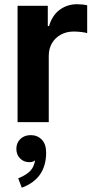

<svg xmlns="http://www.w3.org/2000/svg" viewBox="-20 -573 447 901"><path d="M62.4 0V-545.9H204.3V-450.8H210.2Q225 -501.3 260.4 -527.2Q295.8 -553.2 341.7 -553.2Q353.1 -553.2 366.1 -551.9Q379.2 -550.6 389.1 -548.3V-417.5Q379.4 -420.8 360.7 -422.9Q342.1 -425 325.8 -425Q292.3 -425 265.6 -410.5Q239 -396 223.9 -370.3Q208.8 -344.6 208.8 -310.7V0ZM82.3 307.9 65.4 263.9Q111 245.7 128.8 220.6Q146.5 195.4 146.5 155.9Q146.5 149.7 146.5 144Q146.5 138.3 146.5 132.6H160.9Q160.9 155.2 151.1 171.6Q141.3 188.1 118.1 188.1Q91.7 188.1 74.2 170.5Q56.8 152.9 56.8 125.2Q56.8 97 75.7 79.1Q94.6 61.1 124.2 61.1Q155.2 61.1 175.9 82Q196.5 103 196.5 143.3Q196.5 203.7 168.5 244.8Q140.4 286 82.3 307.9Z"/></svg>

Font: Inter Variable LoSnoCo
Style: Regular
Weight: 400
Designer: Rasmus Andersson
Foundry: rsms
Version: Version 4.000;git-a52131595; featfreeze: case,dlig,ss01,ss02